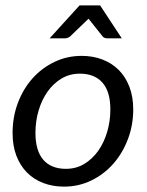

<svg xmlns="http://www.w3.org/2000/svg" viewBox="-20 -695 553 722"><path d="M27.3 0ZM228 -60.1Q266.1 -60.1 296.9 -78.6Q327.6 -97.2 349.4 -127.9Q371.1 -158.7 383.1 -199.2Q395 -239.7 395 -283.7Q395 -350.6 365.2 -384.3Q335.4 -418 280.3 -418Q242.2 -418 211.4 -399.7Q180.7 -381.3 158.9 -350.6Q137.2 -319.8 125.2 -279.5Q113.3 -239.3 113.3 -195.3Q113.3 -128.4 142.8 -94.2Q172.4 -60.1 228 -60.1ZM220.7 6.8Q178.2 6.8 142.6 -6.8Q106.9 -20.5 81.3 -46.4Q55.7 -72.3 41.5 -109.6Q27.3 -147 27.3 -194.8Q27.3 -254.9 47.1 -307.6Q66.9 -360.4 101.8 -399.7Q136.7 -439 184.3 -461.9Q231.9 -484.9 287.1 -484.9Q329.6 -484.9 365.2 -471.2Q400.9 -457.5 426.5 -431.9Q452.1 -406.2 466.6 -368.7Q481 -331.1 481 -283.7Q481 -224.1 460.9 -171.4Q440.9 -118.7 406 -79.1Q371.1 -39.6 323.5 -16.4Q275.9 6.8 220.7 6.8ZM438 -550.8H383.3Q377.9 -550.8 373.3 -552.7Q368.7 -554.7 366.2 -557.6L319.3 -616.7Q315.9 -620.1 313 -624.5L305.2 -617.2L243.2 -557.6Q240.2 -555.2 234.9 -553Q229.5 -550.8 224.1 -550.8H166.5L279.3 -674.8H356.4Z"/></svg>

Font: Carlito
Style: Italic
Weight: 400
Italic angle: -7°
Designer: Lukasz Dziedzic
Foundry: tyPoland Lukasz Dziedzic
Version: Version 1.104